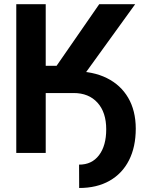

<svg xmlns="http://www.w3.org/2000/svg" viewBox="-20 -748 721 939"><path d="M241.2 -293V-399.4H340.3Q434.6 -399.9 502.4 -366.2Q570.3 -332.5 606.9 -269.8Q643.6 -207 644 -119.6Q644 -29.3 610.8 35.9Q577.6 101.1 515.6 136.2Q453.6 171.4 367.2 171.4L366.7 57.1Q428.7 57.6 464.1 11.2Q499.5 -35.2 499.5 -115.7Q499.5 -198.7 456.8 -245.8Q414.1 -293 340.3 -293ZM59.6 0V-727.5H203.6V-426.3H256.8L465.3 -727.5H641.1L327.1 -293H203.6V0Z"/></svg>

Font: Inter 24pt
Style: Bold
Weight: 700
Designer: Rasmus Andersson
Foundry: rsms
Version: Version 4.001;git-66647c0bb